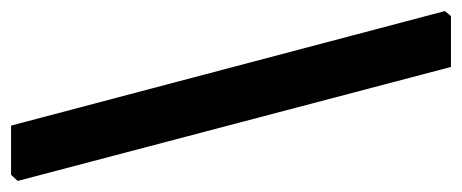

<svg xmlns="http://www.w3.org/2000/svg" viewBox="-274 -456 835 347"><g transform="rotate(-90 143.5 -282.5)"><path d="M196 115 -10 -668 1 -680H90L297 104L288 115Z"/></g></svg>

Font: Alegreya Sans
Style: Bold
Weight: 700
Designer: Juan Pablo del Peral
Foundry: Huerta Tipografica
Version: Version 2.007